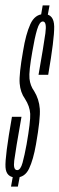

<svg xmlns="http://www.w3.org/2000/svg" viewBox="-36 -695 221 715"><path d="M115.5 -631 140 -629 148.5 -675H123ZM5 0H30.5L39.5 -47.5H13.5ZM24 -34Q56.5 -34 72.2 -67Q88 -100 98 -157.5Q115 -254 112.2 -290Q109.5 -326 91 -356Q76.5 -376 73.8 -402.2Q71 -428.5 84.5 -503.5Q93 -554 102 -584.5Q111 -615 123.5 -615Q139 -615 133 -571.2Q127 -527.5 107.5 -416.5H143.5Q166.5 -550 165.8 -596.2Q165 -642.5 128 -642.5Q94 -642.5 77 -605Q60 -567.5 50 -505.5Q34.5 -418.5 37.2 -384.5Q40 -350.5 57 -327Q75 -299 76.5 -271.2Q78 -243.5 63 -157.5Q55.5 -116.5 48 -89Q40.5 -61.5 28 -61.5Q12.5 -61.5 17 -97Q21.5 -132.5 44 -260H8.5Q-18 -110.5 -15.5 -72.2Q-13 -34 24 -34Z"/></svg>

Font: Anybody UltraCondensed ExtraLight
Style: Italic
Weight: 250
Width: 1
Italic angle: -10°
Version: Version 1.113;gftools[0.9.25]